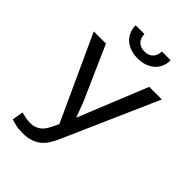

<svg xmlns="http://www.w3.org/2000/svg" viewBox="-266 -1017 1132 1132"><g transform="rotate(45 300.0 -450.5)"><path d="M50.3 -6.8Q63 -1.5 88.6 4.4Q114.3 10.3 147.5 10.3Q188 10.3 217 0Q246.1 -10.3 266.6 -27.8Q287.1 -45.4 301.5 -68.6Q315.9 -91.8 327.1 -117.2L588.4 -710.9H483.4L342.8 -364.7L307.6 -277.3L272.9 -370.6L122.6 -710.9H21L264.2 -180.7L243.7 -139.2Q237.3 -125.5 228.5 -111.8Q219.7 -98.1 207 -87.4Q194.3 -76.7 177.2 -70.1Q160.2 -63.5 137.7 -63.5Q118.7 -63.5 96.7 -67.9Q74.7 -72.3 62 -75.7ZM461.9 -911.1H388.7Q388.7 -896.5 384.3 -883.1Q379.9 -869.6 371.1 -859.9Q362.3 -850.1 348.9 -844.2Q335.4 -838.4 316.4 -838.4Q296.9 -838.4 283.2 -844.2Q269.5 -850.1 260.7 -859.9Q252 -869.6 247.6 -883.1Q243.2 -896.5 243.2 -911.1H169.9Q169.9 -882.3 180.4 -858.2Q190.9 -834 210 -816.9Q229 -799.8 255.9 -790.3Q282.7 -780.8 316.4 -780.8Q349.6 -780.8 376.5 -790.3Q403.3 -799.8 422.4 -816.9Q441.4 -834 451.7 -858.2Q461.9 -882.3 461.9 -911.1Z"/></g></svg>

Font: RobotoMono Nerd Font
Style: Regular
Weight: 400
Monospace: yes
Designer: Google
Version: Version 3.000;Nerd Fonts 3.2.1